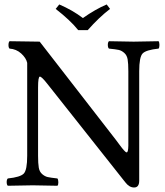

<svg xmlns="http://www.w3.org/2000/svg" viewBox="-20 -832 739 862"><path d="M331.1 -696.8Q294.9 -741.7 230 -792L246.1 -812Q306.2 -786.1 352.1 -751Q409.2 -791 459 -812L474.1 -792Q424.3 -753.9 374 -696.8ZM556.2 -512.2Q556.2 -547.4 553 -565.7Q549.8 -584 537.8 -594.5Q525.9 -605 512.9 -607.9Q500 -610.8 469.2 -613.8Q464.4 -617.7 464.1 -629.9Q463.9 -642.1 469.2 -647Q569.3 -645 580.1 -645Q594.2 -645 691.9 -647Q695.8 -642.1 695.8 -630.1Q695.8 -618.2 691.9 -613.8Q635.7 -607.9 620.4 -592Q605 -576.2 605 -512.2V-21Q605 9.8 582 9.8Q560.1 9.8 542 -14.2L192.9 -455.1Q167 -488.3 158.9 -488Q150.9 -487.8 150.9 -439V-132.8Q150.9 -97.7 154.1 -79.3Q157.2 -61 169.2 -50.5Q181.2 -40 194.1 -37.1Q207 -34.2 237.8 -30.8Q241.7 -25.9 241.9 -13.9Q242.2 -2 237.8 2Q137.7 0 127 0Q112.8 0 15.1 2Q10.3 -2 10 -13.9Q9.8 -25.9 15.1 -30.8Q71.3 -36.6 86.7 -52.7Q102.1 -68.8 102.1 -132.8V-549.8Q97.2 -571.8 75.2 -591.8Q53.2 -611.8 22.9 -613.8Q18.1 -617.7 18.1 -629.9Q18.1 -642.1 22.9 -647L158.2 -645L501 -203.1Q507.8 -194.3 515.9 -183.1Q523.9 -171.9 528.1 -167Q532.2 -162.1 536.6 -157Q541 -151.9 543.9 -149.9Q546.9 -147.9 548.8 -147.9Q555.7 -147.9 556.2 -178.2Z"/></svg>

Font: Linux Libertine Capitals
Style: Small Caps
Weight: 400
Designer: Philipp H. Poll
Foundry: Philipp H. Poll
Version: Version 5.1.3